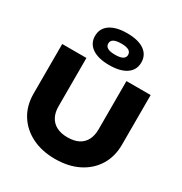

<svg xmlns="http://www.w3.org/2000/svg" viewBox="-238 -1236 1354 1426"><g transform="rotate(30 439.0 -522.5)"><path d="M267.2 -335.2Q267.2 -283.8 286.7 -246.5Q306.2 -209.2 344.4 -189Q382.6 -168.8 438.8 -168.8Q496 -168.8 534 -188.7Q572 -208.6 591.2 -246.2Q610.4 -283.8 610.4 -335.2V-750H818V-324.8Q818 -222.2 770.6 -145.6Q723.2 -69 638.1 -26.3Q553 16.4 438.8 16.4Q325.6 16.4 240.3 -26.3Q155 -69 107.3 -145.6Q59.6 -222.2 59.6 -324.8V-750H267.2ZM438.7 -788.4Q344.8 -788.4 292.6 -824.2Q240.4 -860 240.4 -924.4Q240.4 -989.2 292.6 -1025Q344.8 -1060.8 438.7 -1060.8Q533.8 -1060.8 585.5 -1025Q637.2 -989.2 637.2 -924.4Q637.2 -860 585.5 -824.2Q533.8 -788.4 438.7 -788.4ZM438.8 -876.8Q483.2 -876.8 503.6 -889.2Q524 -901.6 524 -924.3Q524 -947.9 503.6 -960.1Q483.2 -972.4 438.8 -972.4Q394.4 -972.4 374 -960.1Q353.6 -947.9 353.6 -924.3Q353.6 -901.6 374 -889.2Q394.4 -876.8 438.8 -876.8Z"/></g></svg>

Font: Unbounded
Style: Regular
Weight: 400
Designer: Luke Prowse, Jean-Baptiste Morizot, Fátima Lázaro, Florian Runge
Foundry: NaN
Version: Version 1.701;gftools[0.9.28.dev5+ged2979d]